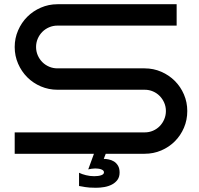

<svg xmlns="http://www.w3.org/2000/svg" viewBox="-20 -720 930 899"><path d="M856.9 -200.2Q856.9 -158.2 841.3 -121.8Q825.7 -85.4 798.6 -58.3Q771.5 -31.2 735.1 -15.6Q698.7 0 657.2 0H475.1L465.8 23.9Q476.6 23.9 489.5 26.6Q502.4 29.3 513.7 36.1Q524.9 43 532.5 55.7Q540 68.4 540 87.9Q540 108.4 530 122.1Q520 135.7 504.2 144Q488.3 152.3 468.5 155.8Q448.7 159.2 429.2 159.2Q411.1 159.2 398.9 158.2Q386.7 157.2 378.2 155.8Q369.6 154.3 363.3 153.1Q356.9 151.9 350.1 150.9V88.9Q363.8 95.7 382.6 100.3Q401.4 105 420.9 105Q440.4 105 453.6 100.6Q466.8 96.2 466.8 86.9Q466.8 81.1 462.4 77.6Q458 74.2 451.9 72.3Q445.8 70.3 438.7 69.6Q431.6 68.8 425.8 68.8Q417.5 68.8 408.9 70.1Q400.4 71.3 393.1 73.2L419.9 0H48.8V-100.1H657.2Q678.2 -100.1 696.3 -107.9Q714.4 -115.7 727.8 -129.4Q741.2 -143.1 749 -161.4Q756.8 -179.7 756.8 -200.2Q756.8 -220.7 749 -238.8Q741.2 -256.8 727.8 -270.5Q714.4 -284.2 696.3 -292Q678.2 -299.8 657.2 -299.8H249Q208 -299.8 171.4 -315.4Q134.8 -331.1 107.7 -358.2Q80.6 -385.3 64.7 -421.9Q48.8 -458.5 48.8 -500Q48.8 -541 64.7 -577.6Q80.6 -614.3 107.7 -641.4Q134.8 -668.5 171.4 -684.3Q208 -700.2 249 -700.2H807.1V-600.1H249Q228.5 -600.1 210.2 -592.3Q191.9 -584.5 178.2 -570.8Q164.6 -557.1 156.7 -538.8Q148.9 -520.5 148.9 -500Q148.9 -479.5 156.7 -461.2Q164.6 -442.9 178.2 -429.2Q191.9 -415.5 210.2 -407.7Q228.5 -399.9 249 -399.9H657.2Q698.7 -399.9 735.1 -384Q771.5 -368.2 798.6 -341.1Q825.7 -314 841.3 -277.6Q856.9 -241.2 856.9 -200.2Z"/></svg>

Font: Bruno Ace
Style: Regular
Weight: 400
Designer: Astigmatic (AOETI)
Foundry: Astigmatic (AOETI)
Version: Version 1.000